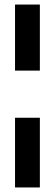

<svg xmlns="http://www.w3.org/2000/svg" viewBox="-20 -680 241 843"><path d="M46 -370V-660H155V-370ZM46 143V-163H155V143Z"/></svg>

Font: Bricolage Grotesque 96pt SemiBold
Style: Regular
Weight: 600
Designer: Mathieu Triay
Foundry: Atelier Triay
Version: Version 1.001; ttfautohint (v1.8.4.7-5d5b);gftools[0.9.33.de